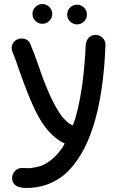

<svg xmlns="http://www.w3.org/2000/svg" viewBox="-20 -713 577 952"><path d="M185 109 188 108H186Q200 104 220 90Q253 67 276 37Q277 37 277 36Q277 35 278 34Q287 25 301 -1Q216 -41 157 -161Q119 -238 73 -371Q53 -430 45 -448Q38 -461 38 -474Q38 -501 62 -516Q74 -522 87 -522Q117 -522 129 -498Q150 -448 168 -396Q225 -225 279 -147Q282 -141 287 -137L288 -134Q296 -125 303.5 -118Q311 -111 317 -105Q321 -103 323 -101Q330 -96 341 -91Q368 -158 387 -287L389 -302Q401 -396 405 -491Q407 -512 420 -526Q433 -540 454 -540Q473 -540 488 -526Q503 -512 503 -491Q485 -7 298 154Q217 219 111 219Q40 219 40 169Q40 150 54 135Q68 120 89 120Q102 121 129 121Q154 118 185 109ZM239 -644Q239 -624 224.5 -609.5Q210 -595 190 -595Q170 -595 155.5 -609.5Q141 -624 141 -644Q141 -664 155.5 -678.5Q170 -693 190 -693Q210 -693 224.5 -678.5Q239 -664 239 -644ZM411 -641Q411 -621 396.5 -606.5Q382 -592 362 -592Q342 -592 327.5 -606.5Q313 -621 313 -641Q313 -661 327.5 -675.5Q342 -690 362 -690Q382 -690 396.5 -675.5Q411 -661 411 -641Z"/></svg>

Font: Bad Comic
Style: Regular
Weight: 400
Designer: GGBotNet
Foundry: f0n7
Version: 0.9